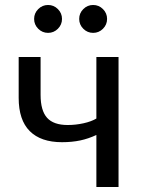

<svg xmlns="http://www.w3.org/2000/svg" viewBox="-20 -751 567 771"><path d="M367 0V-209Q335 -194 302 -187Q269 -180 229 -180Q144 -180 99.5 -224.5Q55 -269 55 -358V-522H143V-370Q143 -307 169 -278Q195 -249 252 -249Q284 -249 315.5 -256Q347 -263 367 -275V-522H456V0ZM117 -675Q117 -698 133.5 -714.5Q150 -731 173 -731Q196 -731 212.5 -714.5Q229 -698 229 -675Q229 -652 212.5 -635.5Q196 -619 173 -619Q150 -619 133.5 -635.5Q117 -652 117 -675ZM298 -675Q298 -698 314.5 -714.5Q331 -731 354 -731Q377 -731 393.5 -714.5Q410 -698 410 -675Q410 -652 393.5 -635.5Q377 -619 354 -619Q331 -619 314.5 -635.5Q298 -652 298 -675Z"/></svg>

Font: Rising Sun
Style: Regular
Weight: 400
Designer: Matt McInerney, Pablo Impallari, Rodrigo Fuenzalida (Raleway font), Stephen Hutchings (Greek), Cristiano Sobral (main ch
Foundry: The Rising Sun Project Authors
Version: Version 4.327; ttfautohint (v1.8.4.7-5d5b-dirty)